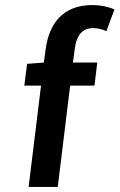

<svg xmlns="http://www.w3.org/2000/svg" viewBox="-20 -738 472 758"><path d="M432 -701C411 -710 379 -718 344 -718C228 -718 173 -644 160 -542L153 -491L87 -486L76 -400H142L93 0H208L257 -400H353L364 -491H268L275 -544C282 -601 307 -627 347 -627C364 -627 383 -623 400 -615Z"/></svg>

Font: Falling Sky
Style: Obl
Weight: 400
Designer: Paul D. Hunt
Foundry: Adobe Systems Incorporated
Version: Version 1.02